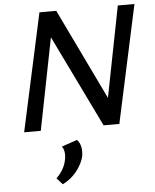

<svg xmlns="http://www.w3.org/2000/svg" viewBox="-62 -710 861 1069"><g transform="rotate(-5 368.0 -175.5)"><path d="M56 0 199 -658H279L149 0ZM545 0H500L215 -587L233 -658H293L564 -95ZM730 -658 588 0H508L637 -658ZM245 307 213 271Q234 251 249 225.5Q264 200 269 172Q274 149 271 129Q268 109 258 98L345 68Q361 84 366 108.5Q371 133 366 162Q360 188 343 216.5Q326 245 301 268.5Q276 292 245 307Z"/></g></svg>

Font: Ysabeau Infant SemiBold
Style: Italic
Weight: 600
Italic angle: -12°
Designer: Christian Thalmann (Catharsis Fonts)
Version: Version 2.002; featfreeze: ss01,ss02,lnum